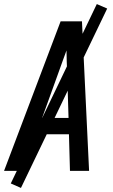

<svg xmlns="http://www.w3.org/2000/svg" viewBox="-35 -840 555 944"><path d="M-15 0 263 -735H368L403 0H309L304 -180H143L78 0ZM302 -260 295 -490Q294 -516 293 -541.5Q292 -567 292 -592Q283 -567 273.5 -541.5Q264 -516 255 -490L172 -260ZM68 84 18 62 441 -820 492 -798Z"/></svg>

Font: Iosevka SS04 Medium Oblique
Style: Regular
Weight: 500
Italic angle: -9°
Monospace: yes
Designer: Belleve Invis
Foundry: Belleve Invis
Version: Version 19.0.0; ttfautohint (v1.8.4)